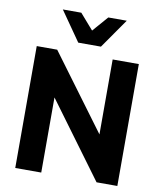

<svg xmlns="http://www.w3.org/2000/svg" viewBox="-100 -1035 937 1115"><g transform="rotate(10 368.0 -477.5)"><path d="M220.2 0V-442.9L546.4 0H668.9V-718.8H514.6V-276.9L187.5 -718.8H66.9V0ZM434.6 -780.3 556.2 -954.6H447.3L367.7 -863.3L288.1 -954.6H179.2L300.8 -780.3Z"/></g></svg>

Font: Winston ExtraBold
Style: Regular
Weight: 800
Designer: Vernon Adams, Kim Jin-seong, David Berlow, Cristiano Sobral
Foundry: The Winston Project Authors
Version: Version 3.004